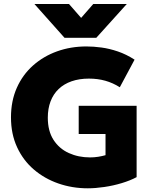

<svg xmlns="http://www.w3.org/2000/svg" viewBox="-20 -954 792 988"><path d="M432 15Q351.5 15 280 -10Q208.5 -35 153.8 -82Q99 -129 67.8 -196.8Q36.5 -264.5 36.5 -350Q36.5 -434.5 66.5 -502Q96.5 -569.5 150 -617Q203.5 -664.5 273.8 -689.8Q344 -715 424.5 -715Q461 -715 502 -709.5Q543 -704 586.5 -689.2Q630 -674.5 672.5 -647L596.5 -505Q561 -527.5 522 -538.5Q483 -549.5 437.5 -549.5Q388 -549.5 348.5 -535.8Q309 -522 281.8 -496Q254.5 -470 240.2 -432.5Q226 -395 226 -348.5Q226 -280 255.2 -234.5Q284.5 -189 334 -166.5Q383.5 -144 443.5 -144Q464.5 -144 485 -147.2Q505.5 -150.5 523 -155.5V-264.5H385V-409.5H683V-42.5Q650.5 -25 606.8 -11.8Q563 1.5 517 8.2Q471 15 432 15ZM312 -759.5 157 -933.5H335L397.5 -862L460 -933.5H632.5L475.5 -759.5Z"/></svg>

Font: Geologica Cursive ExtraBold
Style: Regular
Weight: 800
Designer: Sindre Bremnes, Frode Helland
Foundry: Monokrom Skriftforlag AS
Version: Version 1.010;gftools[0.9.28]